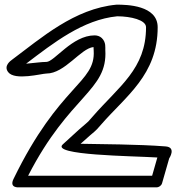

<svg xmlns="http://www.w3.org/2000/svg" viewBox="-20 -780 767 825"><path d="M326.4 -162.2C400.6 -229.6 380.2 -205.3 414.4 -244.6C521.2 -367.6 657.5 -458 657.5 -663C657.5 -757.8 523.8 -760 482.5 -760C482 -760 480.9 -760 480.2 -759.9C299.6 -743.1 156.4 -616.2 32.6 -524.1C25.3 -518.7 -5.6 -497.2 15.1 -470.1C44.1 -432.2 159.7 -464 179.5 -464C258.9 -464 326.7 -572.6 381.8 -577.8C382 -574.9 382.2 -568.6 382.6 -562.4C391.3 -422.4 235.4 -417.4 38 -10.9C18.8 28.7 60.5 25 60.5 25H652.5C663.3 25 673.5 17.6 676.5 6.9L707 -99.4C707 -99.4 739.1 -147.2 691.5 -150.9C573.8 -160.2 411.5 -160.4 326.4 -162.2ZM656.1 -103.3 633.7 -25H100.9C279.2 -373 443.5 -388.9 432.5 -565.6C431.9 -574 436.7 -598.4 417.1 -616.8C408.6 -624.7 397.1 -628 386.5 -628C290.1 -628 213.2 -514 179.5 -514C158.5 -514 122.8 -508.9 92.1 -506.3C211.4 -596.9 337.1 -695.6 483.7 -710C542 -709.8 607.5 -694.3 607.5 -663C607.5 -483.6 491.9 -410.1 376.6 -277.4C339.6 -234.7 380.4 -281.1 249.5 -159.3C199 -112.4 545.1 -110.1 656.1 -103.3Z"/></svg>

Font: Rocketfuel
Style: Regular
Weight: 400
Designer: Mew Too
Foundry: Cannot Into Space Fonts.
Version: Version 0.27